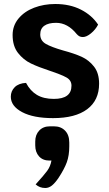

<svg xmlns="http://www.w3.org/2000/svg" viewBox="-20 -580 545 959"><path d="M34 -97Q34 -125 53.5 -144.5Q73 -164 110 -166Q131 -126 164.5 -106Q198 -86 249 -86Q337 -86 337 -152Q337 -179 312 -193Q287 -207 230 -226Q172 -245 134.5 -263Q97 -281 70 -315.5Q43 -350 43 -405Q43 -452 72.5 -487.5Q102 -523 150.5 -541.5Q199 -560 256 -560Q329 -560 384 -532Q439 -504 470 -457Q457 -432 434.5 -413.5Q412 -395 394 -395Q384 -395 377 -398.5Q370 -402 363 -410Q318 -466 260 -466Q222 -466 201.5 -451.5Q181 -437 181 -408Q181 -377 208.5 -361Q236 -345 295 -328Q351 -313 387.5 -296.5Q424 -280 449.5 -247.5Q475 -215 475 -162Q475 -79 415.5 -34.5Q356 10 245 10Q147 10 90.5 -20Q34 -50 34 -97ZM326 132V151Q326 197 313.5 231Q301 265 272 309Q255 334 239.5 346.5Q224 359 206 359Q178 359 158 341Q199 296 215.5 273.5Q232 251 237 222H227Q194 222 175 201Q156 180 156 146V127Q156 93 176 72Q196 51 229 51H250Q284 51 305 72.5Q326 94 326 132Z"/></svg>

Font: Krub
Style: Bold
Weight: 700
Version: Version 1.000; ttfautohint (v1.6)